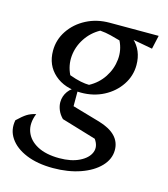

<svg xmlns="http://www.w3.org/2000/svg" viewBox="-128 -573 750 858"><g transform="rotate(15 247.0 -143.5)"><path d="M196 203Q124 203 72 181.5Q20 160 -5 123Q-30 86 -21 40Q4 16 20.5 5.5Q37 -5 62 -11Q43 36 56.5 73Q70 110 110 131.5Q150 153 212 153Q267 153 304.5 134.5Q342 116 353.5 87.5Q365 59 343 28L183 -20Q167 -36 159.5 -54.5Q152 -73 152 -90Q152 -118 168.5 -141Q185 -164 214 -172V-88L342 -51Q443 -21 443 54Q443 96 410.5 130Q378 164 322 183.5Q266 203 196 203ZM230 -155Q154 -155 107.5 -196Q61 -237 61 -304Q61 -355 89.5 -397.5Q118 -440 166 -465Q214 -490 273 -490Q346 -490 392 -448Q438 -406 438 -338Q438 -288 410 -246Q382 -204 335 -179.5Q288 -155 230 -155ZM256 -198Q297 -220 322 -258Q347 -296 351.5 -340.5Q356 -385 336 -425Q315 -431 291.5 -437Q268 -443 242 -445Q202 -423 177 -385Q152 -347 148 -303Q144 -259 164 -218Q194 -207 216.5 -202.5Q239 -198 256 -198ZM381 -416 273 -490H500L486 -427L394 -444Z"/></g></svg>

Font: Piazzolla Thin Medium
Style: Italic
Weight: 500
Italic angle: -11.3°
Version: Version 2.005